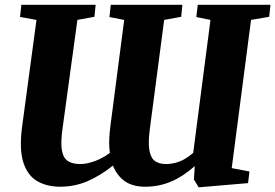

<svg xmlns="http://www.w3.org/2000/svg" viewBox="-20 -763 1147 800"><path d="M231 15Q175 15 134.8 -8.5Q94.5 -32 77 -87.2Q59.5 -142.5 72.5 -238L132 -680L63.5 -692.5L69 -743H378.5L373.5 -693L302.5 -680L240.5 -227Q232 -166.5 238.2 -134.8Q244.5 -103 264 -91.2Q283.5 -79.5 313.5 -79.5Q332.5 -79.5 354 -85Q375.5 -90.5 397.2 -101Q419 -111.5 438 -126Q436 -137.5 435.2 -153.5Q434.5 -169.5 435.5 -189.5Q436.5 -209.5 439.5 -234L497.5 -680L436 -692L441.5 -743H740L735 -693L664 -680L604.5 -227Q596.5 -167 602.8 -135Q609 -103 626.8 -91.2Q644.5 -79.5 670.5 -79.5Q691 -79.5 710.5 -84.5Q730 -89.5 748.8 -100Q767.5 -110.5 785 -126L857 -680L798 -692L804 -743H1107L1101.5 -693L1026 -680L945.5 -62.5L1019.5 -48.5L1013.5 0L814 17H807.5L788 -15L791.5 -71Q743.5 -28 693 -6.5Q642.5 15 584.5 15Q534 15 501.2 -7.2Q468.5 -29.5 450.5 -73Q399 -31.5 345 -8.2Q291 15 231 15Z"/></svg>

Font: Merriweather 28pt Black
Style: Italic
Weight: 900
Italic angle: -7.8°
Version: Version 2.101